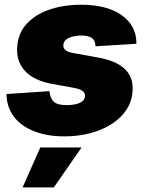

<svg xmlns="http://www.w3.org/2000/svg" viewBox="-20 -570 624 817"><path d="M254.9 10.3Q179.2 10.3 123.8 -12Q68.4 -34.2 38.6 -74.2Q8.8 -114.3 7.8 -167Q7.8 -168 7.8 -168.7Q7.8 -169.4 7.8 -169.9L190.4 -182.1Q193.8 -150.4 209.5 -136.5Q225.1 -122.6 265.6 -122.6Q282.2 -122.6 299.6 -126Q316.9 -129.4 329.3 -138.2Q341.8 -147 341.8 -162.6Q341.8 -175.3 330.3 -183.6Q318.8 -191.9 291 -196.8L197.3 -213.9Q126 -227.5 89.4 -265.1Q52.7 -302.7 52.7 -356.4Q52.7 -421.4 89.8 -464.4Q127 -507.3 188.7 -528.6Q250.5 -549.8 323.7 -549.8Q435.1 -549.8 497.1 -505.9Q559.1 -461.9 560.5 -388.2Q560.5 -387.2 560.3 -386Q560.1 -384.8 560.1 -383.8L386.7 -373Q385.3 -399.4 369.6 -409.2Q354 -418.9 325.2 -418.9Q309.6 -418.9 292 -415Q274.4 -411.1 262 -401.9Q249.5 -392.6 249.5 -376Q249.5 -366.2 257.6 -357.7Q265.6 -349.1 289.6 -344.7L397.5 -325.2Q469.7 -312.5 507.1 -280Q544.4 -247.6 544.4 -194.8Q544.4 -145 520.3 -106.7Q496.1 -68.4 455.1 -42.2Q414.1 -16.1 362.3 -2.9Q310.5 10.3 254.9 10.3ZM76.2 227.5 151.4 57.6H327.1L209 227.5Z"/></svg>

Font: Inter 16pt Black
Style: Italic
Weight: 900
Italic angle: -9.3988°
Version: Version 4.001;git-66647c0bb